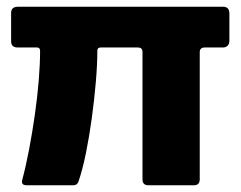

<svg xmlns="http://www.w3.org/2000/svg" viewBox="-20 -550 714 570"><path d="M588 -409Q573 -409 573 -395V-18Q573 0 556 0H420Q403 0 403 -18V-396Q403 -409 389 -409H279Q269 -409 269 -400Q269 -359 264.5 -306.5Q260 -254 252.5 -199Q245 -144 235 -95Q225 -46 213 -11Q209 0 198 0H59Q42 0 46 -16Q57 -57 66.5 -107Q76 -157 83.5 -209.5Q91 -262 95 -311Q99 -360 99 -399Q99 -409 90 -409H33Q13 -409 13 -427V-512Q13 -530 34 -530H642Q661 -530 661 -510V-430Q661 -419 655.5 -414Q650 -409 642 -409Z"/></svg>

Font: Libre Franklin ExtraBold
Style: Regular
Weight: 800
Designer: Pablo Impallari, Rodrigo Fuenzalida, Nhung Nguyen
Foundry: Impallari Type
Version: Version 3.000